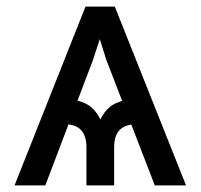

<svg xmlns="http://www.w3.org/2000/svg" viewBox="-20 -559 605 579"><path d="M446.8 0 300.8 -377.9 250 -539.1H326.2L541 0ZM240.7 0V-114.7Q240.7 -147.9 225.6 -165.5Q210.4 -183.1 177.2 -184.6V-260.3Q209 -260.3 237.1 -247.3Q265.1 -234.4 282.7 -198.7Q300.3 -234.4 328.4 -247.3Q356.4 -260.3 388.2 -260.3V-184.6Q355.5 -183.1 339.8 -166Q324.2 -148.9 324.2 -114.7V0ZM23.9 0 237.8 -539.1H313L260.3 -377.9L116.7 0Z"/></svg>

Font: Inter 18pt
Style: Regular
Weight: 400
Designer: Rasmus Andersson
Foundry: rsms
Version: Version 4.001;git-66647c0bb